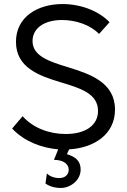

<svg xmlns="http://www.w3.org/2000/svg" viewBox="-20 -730 629 950"><path d="M282 200C326 200 379 164 379 109C379 66 353 45 311 33L322 9C444 2 549 -64 549 -188C549 -323 424 -364 318 -397C222 -426 141 -453 141 -527C141 -589 197 -631 287 -631C353 -631 426 -608 470 -562L522 -620C469 -676 380 -710 289 -710C168 -710 59 -648 59 -523C59 -395 174 -355 280 -323C376 -294 465 -268 465 -181C465 -109 402 -67 305 -67C225 -67 144 -96 92 -155L40 -94C100 -30 186 2 268 9L247 61C293 61 320 81 320 110C320 136 300 151 273 151C245 151 223 140 212 128L205 178C225 192 250 200 282 200Z"/></svg>

Font: Fixel Display Regular
Style: Regular
Weight: 400
Designer: AlfaBravo + MacPaw
Foundry: Kyrylo Tkachov, Marchela Mozhyna, Serhii Makarenko, Maria Weinstein, Zakhar Kryvoshyya
Version: Version 1.211